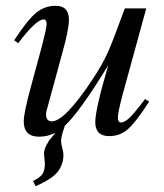

<svg xmlns="http://www.w3.org/2000/svg" viewBox="-20 -461 567 663"><path d="M481 -119 495 -110Q447 -36 420 -13.5Q393 9 357 9Q309 9 309 -39Q309 -84 354 -236Q255 -74 204 -27Q191 10 191 24Q191 37 195 50Q199 63 199 74Q199 105 180.5 130.5Q162 156 103 182L94 164Q117 153 126 140.5Q135 128 135 103Q135 99 133.5 86.5Q132 74 132 72Q132 63 134 55.5Q136 48 141 39Q146 30 148.5 26Q151 22 160 11.5Q169 1 170 -1V-2Q144 11 115 11Q62 11 62 -42Q62 -72 89 -170L124 -299Q141 -364 141 -377Q141 -394 131 -394Q105 -394 43 -312L29 -322Q76 -394 105.5 -417.5Q135 -441 172 -441Q218 -441 218 -393Q218 -360 196 -281L142 -83Q139 -74 139 -67Q139 -42 159 -42Q204 -42 301 -189Q334 -239 352.5 -280.5Q371 -322 411 -432H485L402 -129Q387 -72 387 -55Q387 -38 398 -38Q410 -38 427 -54Q444 -70 481 -119Z"/></svg>

Font: STIX
Style: Italic
Weight: 400
Italic angle: -16.33°
Designer: MicroPress Inc., with final additions and corrections provided by Coen Hoffman, Elsevier (retired)
Version: Version 1.1.1